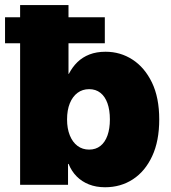

<svg xmlns="http://www.w3.org/2000/svg" viewBox="-36 -748 690 777"><path d="M389.2 9.8Q353 9.8 324 -1.7Q294.9 -13.2 274.2 -34.2Q253.4 -55.2 241.7 -84.5H239.3V0H45.4V-727.5H241.2V-449.2H242.7Q256.8 -476.6 277.3 -496.6Q297.9 -516.6 326.2 -527.6Q354.5 -538.6 391.1 -538.6Q451.2 -538.6 500.2 -506.8Q549.3 -475.1 578.9 -414.1Q608.4 -353 608.4 -264.6Q608.4 -177.2 579.8 -116Q551.3 -54.7 502 -22.5Q452.6 9.8 389.2 9.8ZM324.7 -142.6Q351.6 -142.6 370.4 -157.5Q389.2 -172.4 398.9 -199.7Q408.7 -227.1 408.7 -264.6Q408.7 -302.7 398.9 -330.1Q389.2 -357.4 370.4 -372.3Q351.6 -387.2 324.7 -387.2Q297.9 -387.2 277.8 -372.3Q257.8 -357.4 246.6 -330.1Q235.4 -302.7 235.4 -264.6Q235.4 -227.5 246.6 -200Q257.8 -172.4 277.8 -157.5Q297.9 -142.6 324.7 -142.6ZM-15.6 -572.8V-678.2H388.2V-572.8Z"/></svg>

Font: Inter 24pt Black
Style: Regular
Weight: 900
Designer: Rasmus Andersson
Foundry: rsms
Version: Version 4.001;git-66647c0bb